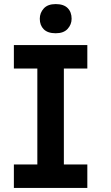

<svg xmlns="http://www.w3.org/2000/svg" viewBox="-20 -921 545 941"><path d="M48 0V-115H163V-585H48V-700H408V-585H293V-115H408V0ZM175 -829Q175 -858 194.5 -879.5Q214 -901 253 -901Q292 -901 311.5 -881.5Q331 -862 331 -829Q331 -801 311.5 -779.5Q292 -758 253 -758Q214 -758 194.5 -777.5Q175 -797 175 -829Z"/></svg>

Font: Our Lexend Medium
Style: Regular
Weight: 500
Designer: Bonnie Shaver-Troup, Thomas Jockin
Foundry: Lexend
Version: Version 1.007